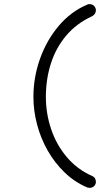

<svg xmlns="http://www.w3.org/2000/svg" viewBox="-20 -775 540 925"><path d="M400 128Q339 102 291 55.5Q243 9 209.5 -50Q176 -109 158.5 -175.5Q141 -242 141 -308Q141 -403 173 -492.5Q205 -582 263.5 -651Q322 -720 401 -753Q404 -755 407 -755Q410 -755 412 -755Q426 -755 434 -745.5Q442 -736 442 -726Q442 -707 424 -697Q348 -662 298.5 -603Q249 -544 225 -468.5Q201 -393 201 -308Q201 -228 226.5 -152.5Q252 -77 302 -18Q352 41 424 73Q435 78 438.5 86Q442 94 442 101Q442 113 433.5 121.5Q425 130 412 130Q409 130 406 129.5Q403 129 400 128Z"/></svg>

Font: Hachi Maru Pop
Style: Regular
Weight: 400
Designer: Nontynet
Foundry: Nontynet
Version: Version 1.300